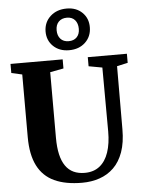

<svg xmlns="http://www.w3.org/2000/svg" viewBox="-66 -1097 860 1157"><g transform="rotate(-5 364.0 -519.0)"><path d="M384 8Q283.5 8 216 -23.2Q148.5 -54.5 114.5 -121.5Q80.5 -188.5 80.5 -294.5V-673.5L15.5 -688V-743H331V-688L249.5 -672.5V-275.5Q249.5 -218 259.2 -175.5Q269 -133 288.5 -105Q308 -77 337 -63.5Q366 -50 404.5 -50Q458.5 -50 494.5 -78.5Q530.5 -107 548.5 -160Q566.5 -213 566.5 -286L565 -673L483 -688V-743H719.5V-688L654 -673.5L653 -292.5Q653 -211.5 632.5 -154.2Q612 -97 575.2 -61.2Q538.5 -25.5 489.5 -8.8Q440.5 8 384 8ZM375 -794.5Q316 -794.5 279.2 -830Q242.5 -865.5 243 -920Q244 -975.5 282.8 -1010.8Q321.5 -1046 381.5 -1046Q439.5 -1046 475.5 -1010.8Q511.5 -975.5 511 -921Q510.5 -865.5 472.8 -830Q435 -794.5 375 -794.5ZM377 -849Q408.5 -849 426.2 -867.5Q444 -886 444 -918Q444 -951 426.8 -971Q409.5 -991 378 -991Q346.5 -991 328.2 -972.2Q310 -953.5 310 -921Q310 -888.5 327.5 -868.8Q345 -849 377 -849Z"/></g></svg>

Font: Merriweather 48pt ExtraBold
Style: Regular
Weight: 800
Version: Version 2.100